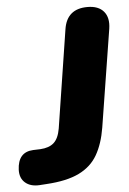

<svg xmlns="http://www.w3.org/2000/svg" viewBox="-94 -753 537 800"><g transform="rotate(-5 174.0 -353.0)"><path d="M38 8Q1 10 -21 -9Q-43 -28 -42 -63Q-39 -137 25 -140L55 -141Q92 -143 112 -161Q132 -179 139 -220L203 -630Q216 -714 302 -714Q348 -714 370 -688Q392 -662 385 -616L320 -208Q309 -141 282.5 -95Q256 -49 204.5 -24Q153 1 68 6Z"/></g></svg>

Font: Nunito Black
Style: Italic
Weight: 900
Italic angle: -9°
Designer: Vernon Adams
Foundry: Vernon Adams
Version: Version 3.601; ttfautohint (v1.8.2.53-6de2)